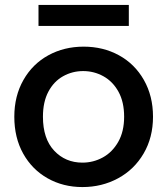

<svg xmlns="http://www.w3.org/2000/svg" viewBox="-20 -749 678 778"><path d="M38 -276Q38 -360 75 -425Q112 -490 176 -525Q240 -560 319 -560Q398 -560 462 -525Q526 -490 563 -425Q600 -360 600 -276Q600 -192 562 -127Q524 -62 458.5 -26.5Q393 9 314 9Q236 9 173 -26.5Q110 -62 74 -126.5Q38 -191 38 -276ZM483 -276Q483 -336 460 -377.5Q437 -419 399 -440Q361 -461 317 -461Q273 -461 235.5 -440Q198 -419 176 -377.5Q154 -336 154 -276Q154 -187 199.5 -138.5Q245 -90 314 -90Q358 -90 396.5 -111Q435 -132 459 -174Q483 -216 483 -276ZM502 -729V-644H136V-729Z"/></svg>

Font: Poppins-tnum Medium
Style: Regular
Weight: 500
Designer: Ninad Kale (Devanagari), Jonny Pinhorn (Latin)
Foundry: Indian Type Foundry
Version: Version 4.004